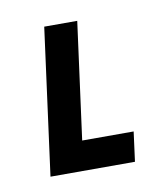

<svg xmlns="http://www.w3.org/2000/svg" viewBox="-44 -300 281 338"><g transform="rotate(-10 96.0 -131.0)"><path d="M115 -262H56L21 0H172L179 -53H87Z"/></g></svg>

Font: Hussar Tani
Style: DwaKurs
Weight: 700
Foundry: Cannot Into Space Fonts
Version: Version 0.92